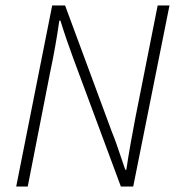

<svg xmlns="http://www.w3.org/2000/svg" viewBox="-20 -679 645 699"><path d="M39 0 170 -659H217L388 -197Q396 -178 404 -155Q412 -132 420 -108Q428 -84 436 -61H440Q447 -109 455.5 -156.5Q464 -204 473 -251L554 -659H597L465 0H420L247 -466Q236 -496 223.5 -532Q211 -568 200 -604H196Q189 -555 180.5 -507.5Q172 -460 162 -413L81 0Z"/></svg>

Font: Source Sans 3 ExtraLight Light
Style: Italic
Weight: 300
Italic angle: -11°
Version: Version 3.052;hotconv 1.1.0;makeotfexe 2.6.0